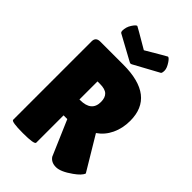

<svg xmlns="http://www.w3.org/2000/svg" viewBox="-269 -1020 1128 1128"><g transform="rotate(45 295.0 -456.5)"><path d="M431 -919Q440 -919 455 -897Q475 -867 475 -847Q475 -827 469 -822L315 -738Q308 -734 304 -734Q300 -734 293 -738L139 -822Q133 -827 133 -836Q133 -867 150 -893Q167 -919 176 -919Q178 -919 304 -845Q429 -919 431 -919ZM241 -14Q241 2 146 2Q50 2 50 -13V-665Q50 -700 87 -700H278Q541 -700 541 -495Q541 -433 517 -382.5Q493 -332 449 -302L575 -92Q567 -68 523 -37Q463 6 424 6Q385 6 366 -22L272 -241H241ZM241 -523V-373H246Q341 -373 341 -452Q341 -488 322.5 -505.5Q304 -523 262 -523Z"/></g></svg>

Font: Lilita One
Style: Regular
Weight: 400
Designer: Juan Montoreano
Foundry: Juan Montoreano
Version: Version 1.002